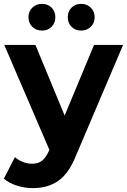

<svg xmlns="http://www.w3.org/2000/svg" viewBox="-30 -770 656 992"><path d="M606 -538 363 33Q326 126 271.5 164Q217 202 140 202Q98 202 57 189Q16 176 -10 153L47 42Q65 58 88.5 67Q112 76 135 76Q167 76 187 60.5Q207 45 223 9L225 4L-8 -538H153L304 -173L456 -538ZM117 -681Q117 -711 137 -730.5Q157 -750 187 -750Q217 -750 236.5 -730.5Q256 -711 256 -681Q256 -651 236.5 -631.5Q217 -612 187 -612Q157 -612 137 -631.5Q117 -651 117 -681ZM320 -681Q320 -711 339.5 -730.5Q359 -750 389 -750Q419 -750 439 -730.5Q459 -711 459 -681Q459 -651 439 -631.5Q419 -612 389 -612Q359 -612 339.5 -631.5Q320 -651 320 -681Z"/></svg>

Font: APTA Sans Regular
Style: Bold Italic
Weight: 700
Version: Version 7.200